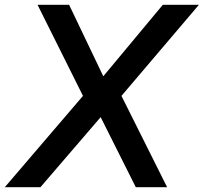

<svg xmlns="http://www.w3.org/2000/svg" viewBox="-57 -783 852 803"><path d="M112 0H-37L290 -382L100 -763H232L375 -464L624 -763H775L451 -382L642 0H511L364 -293Z"/></svg>

Font: Open Sauce One Medium Italic
Style: Regular
Weight: 500
Italic angle: -10°
Designer: Alfredo Marco Pradil
Foundry: Creative Sauce Fz LLC
Version: Version 1.477